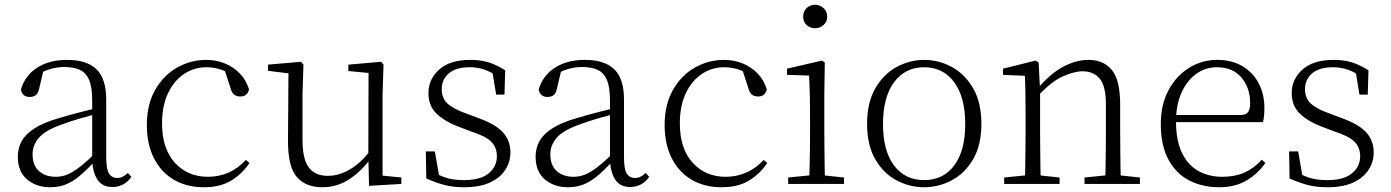

<svg xmlns="http://www.w3.org/2000/svg" viewBox="-20 -774 5852 808"><path d="M191 14Q133 14 94 -19Q55 -52 55 -114Q55 -151 71.5 -180.5Q88 -210 125.5 -234Q163 -258 225 -276Q268 -289 312.5 -300.5Q357 -312 397 -321V-297Q357 -287 315.5 -275Q274 -263 237 -249Q170 -225 143.5 -194Q117 -163 117 -125Q117 -78 144 -54Q171 -30 215 -30Q240 -30 263.5 -39.5Q287 -49 316.5 -72Q346 -95 386 -134L392 -89H373Q341 -55 313 -32Q285 -9 256 2.5Q227 14 191 14ZM453 13Q411 13 390.5 -17.5Q370 -48 368 -102V-106V-350Q368 -407 355 -437.5Q342 -468 316 -480Q290 -492 250 -492Q220 -492 190 -483Q160 -474 128 -454L164 -482L145 -402Q141 -382 131 -374Q121 -366 105 -366Q74 -366 68 -397Q85 -456 136 -489Q187 -522 263 -522Q345 -522 386 -482.5Q427 -443 427 -354V-113Q427 -61 439 -43Q451 -25 473 -25Q486 -25 496 -30Q506 -35 518 -46L533 -30Q518 -8 497.5 2.5Q477 13 453 13Z M838 14Q766 14 712 -17.5Q658 -49 628 -108Q598 -167 598 -248Q598 -335 633.5 -396.5Q669 -458 726 -490Q783 -522 848 -522Q890 -522 926.5 -507Q963 -492 989.5 -464.5Q1016 -437 1028 -398Q1021 -368 992 -368Q974 -368 964.5 -376.5Q955 -385 950 -404L922 -490L965 -452Q934 -474 906 -482.5Q878 -491 849 -491Q796 -491 753.5 -462Q711 -433 686.5 -380.5Q662 -328 662 -255Q662 -148 716 -89Q770 -30 855 -30Q900 -30 940 -47Q980 -64 1015 -101L1030 -88Q998 -41 952 -13.5Q906 14 838 14Z M1336 14Q1266 14 1228.5 -30Q1191 -74 1192 -185L1194 -478L1213 -463L1108 -476V-502L1247 -514L1257 -502L1253 -377V-188Q1253 -103 1280 -68.5Q1307 -34 1359 -34Q1407 -34 1452.5 -61Q1498 -88 1536 -137L1555 -103H1537Q1498 -51 1448 -18.5Q1398 14 1336 14ZM1533 8 1530 -116V-117L1531 -467L1446 -475V-502L1584 -514L1594 -502L1590 -377V-35L1669 -27V0Z M1933 14Q1887 14 1850.5 4.5Q1814 -5 1774 -23L1772 -137H1810L1831 -17L1799 -18V-54Q1826 -36 1857 -26Q1888 -16 1933 -16Q2002 -16 2036.5 -44.5Q2071 -73 2071 -116Q2071 -154 2047.5 -177.5Q2024 -201 1962 -221L1912 -240Q1853 -262 1818 -295Q1783 -328 1783 -382Q1783 -441 1828.5 -481.5Q1874 -522 1959 -522Q2003 -522 2036.5 -511.5Q2070 -501 2106 -478L2103 -376H2068L2050 -485L2077 -483V-450Q2046 -472 2017 -481.5Q1988 -491 1958 -491Q1898 -491 1868.5 -465Q1839 -439 1839 -399Q1839 -360 1864 -337.5Q1889 -315 1943 -296L1991 -278Q2066 -251 2097 -216.5Q2128 -182 2128 -132Q2128 -93 2106.5 -59.5Q2085 -26 2042 -6Q1999 14 1933 14Z M2370 14Q2312 14 2273 -19Q2234 -52 2234 -114Q2234 -151 2250.5 -180.5Q2267 -210 2304.5 -234Q2342 -258 2404 -276Q2447 -289 2491.5 -300.5Q2536 -312 2576 -321V-297Q2536 -287 2494.5 -275Q2453 -263 2416 -249Q2349 -225 2322.5 -194Q2296 -163 2296 -125Q2296 -78 2323 -54Q2350 -30 2394 -30Q2419 -30 2442.5 -39.5Q2466 -49 2495.5 -72Q2525 -95 2565 -134L2571 -89H2552Q2520 -55 2492 -32Q2464 -9 2435 2.5Q2406 14 2370 14ZM2632 13Q2590 13 2569.5 -17.5Q2549 -48 2547 -102V-106V-350Q2547 -407 2534 -437.5Q2521 -468 2495 -480Q2469 -492 2429 -492Q2399 -492 2369 -483Q2339 -474 2307 -454L2343 -482L2324 -402Q2320 -382 2310 -374Q2300 -366 2284 -366Q2253 -366 2247 -397Q2264 -456 2315 -489Q2366 -522 2442 -522Q2524 -522 2565 -482.5Q2606 -443 2606 -354V-113Q2606 -61 2618 -43Q2630 -25 2652 -25Q2665 -25 2675 -30Q2685 -35 2697 -46L2712 -30Q2697 -8 2676.5 2.5Q2656 13 2632 13Z M3017 14Q2945 14 2891 -17.5Q2837 -49 2807 -108Q2777 -167 2777 -248Q2777 -335 2812.5 -396.5Q2848 -458 2905 -490Q2962 -522 3027 -522Q3069 -522 3105.5 -507Q3142 -492 3168.5 -464.5Q3195 -437 3207 -398Q3200 -368 3171 -368Q3153 -368 3143.5 -376.5Q3134 -385 3129 -404L3101 -490L3144 -452Q3113 -474 3085 -482.5Q3057 -491 3028 -491Q2975 -491 2932.5 -462Q2890 -433 2865.5 -380.5Q2841 -328 2841 -255Q2841 -148 2895 -89Q2949 -30 3034 -30Q3079 -30 3119 -47Q3159 -64 3194 -101L3209 -88Q3177 -41 3131 -13.5Q3085 14 3017 14Z M3297 0V-27L3408 -38H3427L3532 -27V0ZM3385 0Q3386 -24 3387 -64.5Q3388 -105 3388.5 -149Q3389 -193 3389 -226V-281Q3389 -332 3388 -375Q3387 -418 3385 -456L3292 -459V-485L3439 -519L3451 -511L3449 -377V-226Q3449 -193 3449.5 -149Q3450 -105 3450.5 -64.5Q3451 -24 3452 0ZM3410 -655Q3389 -655 3374.5 -668.5Q3360 -682 3360 -704Q3360 -726 3374.5 -740Q3389 -754 3410 -754Q3430 -754 3445.5 -740Q3461 -726 3461 -704Q3461 -682 3445.5 -668.5Q3430 -655 3410 -655Z M3869 14Q3808 14 3753 -15Q3698 -44 3663.5 -103.5Q3629 -163 3629 -253Q3629 -343 3664 -403Q3699 -463 3754 -492.5Q3809 -522 3869 -522Q3930 -522 3985 -492.5Q4040 -463 4075 -403Q4110 -343 4110 -253Q4110 -163 4075 -103.5Q4040 -44 3985 -15Q3930 14 3869 14ZM3869 -16Q3949 -16 3995.5 -77.5Q4042 -139 4042 -252Q4042 -365 3995.5 -428Q3949 -491 3869 -491Q3789 -491 3742.5 -428Q3696 -365 3696 -252Q3696 -139 3742.5 -77.5Q3789 -16 3869 -16Z M4206 0V-27L4316 -38H4336L4439 -27V0ZM4293 0Q4294 -24 4294.5 -64.5Q4295 -105 4295.5 -149Q4296 -193 4296 -226V-281Q4296 -333 4295.5 -375.5Q4295 -418 4293 -455L4201 -459V-485L4338 -519L4351 -511L4357 -393V-392V-226Q4357 -193 4357.5 -149Q4358 -105 4358.5 -64.5Q4359 -24 4360 0ZM4544 0V-27L4653 -38H4674L4777 -27V0ZM4631 0Q4632 -24 4632.5 -64Q4633 -104 4633.5 -148Q4634 -192 4634 -226V-334Q4634 -412 4608 -443Q4582 -474 4536 -474Q4501 -474 4452.5 -452.5Q4404 -431 4346 -368L4336 -398H4344Q4398 -463 4453 -492.5Q4508 -522 4560 -522Q4624 -522 4659 -479.5Q4694 -437 4694 -335V-226Q4694 -192 4694.5 -148Q4695 -104 4695.5 -64Q4696 -24 4697 0Z M5111 14Q5040 14 4984 -15Q4928 -44 4896.5 -103.5Q4865 -163 4865 -252Q4865 -334 4897.5 -394.5Q4930 -455 4984 -488.5Q5038 -522 5102 -522Q5164 -522 5208.5 -495.5Q5253 -469 5277 -423.5Q5301 -378 5301 -320Q5301 -283 5295 -260H4895V-290H5200Q5224 -290 5232.5 -302.5Q5241 -315 5241 -341Q5241 -404 5204.5 -447.5Q5168 -491 5101 -491Q5053 -491 5014 -463Q4975 -435 4952 -383.5Q4929 -332 4929 -263Q4929 -183 4954 -131Q4979 -79 5023 -54.5Q5067 -30 5124 -30Q5177 -30 5217.5 -48Q5258 -66 5290 -102L5305 -88Q5272 -41 5224 -13.5Q5176 14 5111 14Z M5566 14Q5520 14 5483.5 4.5Q5447 -5 5407 -23L5405 -137H5443L5464 -17L5432 -18V-54Q5459 -36 5490 -26Q5521 -16 5566 -16Q5635 -16 5669.5 -44.5Q5704 -73 5704 -116Q5704 -154 5680.5 -177.5Q5657 -201 5595 -221L5545 -240Q5486 -262 5451 -295Q5416 -328 5416 -382Q5416 -441 5461.5 -481.5Q5507 -522 5592 -522Q5636 -522 5669.5 -511.5Q5703 -501 5739 -478L5736 -376H5701L5683 -485L5710 -483V-450Q5679 -472 5650 -481.5Q5621 -491 5591 -491Q5531 -491 5501.5 -465Q5472 -439 5472 -399Q5472 -360 5497 -337.5Q5522 -315 5576 -296L5624 -278Q5699 -251 5730 -216.5Q5761 -182 5761 -132Q5761 -93 5739.5 -59.5Q5718 -26 5675 -6Q5632 14 5566 14Z"/></svg>

Font: Noto Serif JP ExtraLight ExtraLight
Style: Regular
Weight: 250
Version: Version 2.003-H1;hotconv 1.1.1;makeotfexe 2.6.0